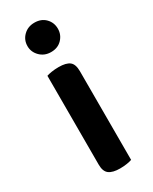

<svg xmlns="http://www.w3.org/2000/svg" viewBox="-182 -729 625 782"><g transform="rotate(-30 130.5 -338.5)"><path d="M58 -614Q58 -643 78.5 -663Q99 -683 130 -683Q162 -683 181.5 -663Q201 -643 201 -614Q201 -586 181.5 -565.5Q162 -545 130 -545Q99 -545 78.5 -565.5Q58 -586 58 -614ZM192 -2Q184 1 169 3.5Q154 6 136 6Q102 6 85 -6.5Q68 -19 68 -51V-469Q76 -472 91.5 -474.5Q107 -477 125 -477Q160 -477 176 -464.5Q192 -452 192 -419Z"/></g></svg>

Font: Baloo Bhaijaan 2 SemiBold
Style: Regular
Weight: 600
Designer: Sanskriti Dholi, Noopur Datye and Ek Type
Foundry: Ek Type
Version: Version 1.700